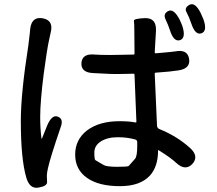

<svg xmlns="http://www.w3.org/2000/svg" viewBox="-20 -845 1040 922"><path d="M164 56Q122 63 106 7Q80 -83 80 -264Q80 -397 116 -626Q120 -655 123 -684L125 -706Q132 -767 186 -757Q239 -747 223 -687Q221 -679 215 -650Q206 -610 190 -491Q173 -357 173 -283Q173 -228 179 -181Q180 -176 182 -181L206 -241Q229 -296 257 -285Q285 -275 273 -239Q219 -81 210 -36Q205 -13 205 -1.5Q205 10 206 29Q207 49 164 56ZM556 49Q454 49 397.5 9Q341 -31 341 -102.5Q341 -174 397 -218Q456 -263 554 -263Q600 -263 630 -257Q635 -256 635 -261L626 -486Q626 -491 621 -491L572 -490Q541 -489 510 -490L429 -494Q368 -496 371 -543Q375 -589 435 -583Q456 -581 511 -581Q541 -581 571 -582L621 -583Q626 -583 626 -588L625 -701Q625 -733 623 -744.5Q621 -756 677 -758Q732 -759 729 -697L723 -594Q723 -589 728 -589Q809 -596 820 -598Q880 -610 888 -563Q896 -516 837 -507Q800 -501 728 -496Q723 -496 723 -491L734 -241Q735 -229 746 -225Q830 -191 892 -135Q937 -95 904 -58Q870 -22 826 -63Q802 -86 743 -123Q739 -126 739 -122Q739 -45 700 -2Q653 49 556 49ZM598 -48Q618 -71 628.5 -82.5Q639 -94 639 -145V-162Q639 -172 630 -175Q592 -186 546 -186Q496 -186 464.5 -166Q433 -146 433 -112.5Q433 -79 438 -76Q464 -61 478 -52.5Q492 -44 543.5 -44Q595 -44 598 -48ZM844 -652Q814 -643 796 -700Q788 -725 775 -752Q762 -779 788 -792Q814 -805 842 -752Q850 -736 856 -719Q874 -662 844 -652ZM947 -685Q918 -675 899 -731Q887 -766 875.5 -787Q864 -808 890 -822Q917 -836 944 -782Q951 -767 957 -752Q977 -695 947 -685Z"/></svg>

Font: Resource Han Rounded TW Medium
Style: Regular
Weight: 500
Designer: Cyano Hao (round all glyphs); Ryoko NISHIZUKA 西塚涼子 (kana, bopomofo & ideographs); Paul D. Hunt (Latin, Greek & Cyrillic)
Foundry: Cyano Hao
Version: 0.990